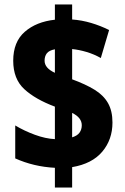

<svg xmlns="http://www.w3.org/2000/svg" viewBox="-20 -779 560 857"><path d="M225 -30Q130 -35 48 -72V-219Q88 -195 135.5 -177.5Q183 -160 225 -158V-303Q137 -336 88 -381.5Q39 -427 39 -508Q39 -592 90.5 -637Q142 -682 225 -691V-759H302V-692Q345 -689 387 -676.5Q429 -664 467 -645L430 -520Q400 -537 366.5 -547Q333 -557 302 -560V-425Q362 -403 402 -378.5Q442 -354 462 -319Q482 -284 482 -232Q482 -156 436.5 -102Q391 -48 302 -33V58H225ZM225 -559Q199 -554 189 -541Q179 -528 179 -508Q179 -475 225 -454ZM302 -166Q325 -173 335 -187Q345 -201 345 -220Q345 -254 302 -275Z"/></svg>

Font: Noto Sans Malayalam Condensed Black
Style: Regular
Weight: 900
Width: 3
Designer: Jelle Bosma - Monotype Design Team
Foundry: Monotype Imaging Inc.
Version: Version 2.104; ttfautohint (v1.8.4.7-5d5b)